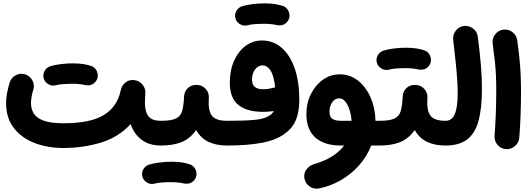

<svg xmlns="http://www.w3.org/2000/svg" viewBox="-20 -821 3177 1152"><path d="M16.6 -202.1Q16.6 -232.4 22.5 -263.2Q28.3 -293.9 38.1 -326.2Q47.4 -355 74.7 -369.6Q102.1 -384.3 130.9 -375Q159.7 -365.7 174.3 -338.4Q189 -311 179.7 -282.2Q171.9 -258.3 168.9 -238Q166 -217.8 166 -202.1Q166 -168 182.4 -140.6Q198.7 -113.3 241 -97.4Q283.2 -81.5 360.4 -81.5Q523.9 -81.5 604.5 -131.8Q685.1 -182.1 705.1 -281.7Q710.4 -308.1 732.9 -326.2Q755.4 -344.2 785.2 -340.3Q814 -337.4 834 -314.5Q854 -291.5 852.1 -262.2Q851.1 -245.6 850.3 -231.2Q849.6 -216.8 849.6 -203.1Q849.6 -151.9 870.4 -124Q891.1 -96.2 945.3 -96.2H945.8Q976.6 -96.2 998 -74.5Q1019.5 -52.7 1019.5 -22Q1019.5 8.3 998 30.3Q976.6 52.2 945.8 52.2H945.3Q876 52.2 830.6 18.3Q785.2 -15.6 763.7 -76.2Q690.4 2.9 584.5 34.9Q478.5 66.9 360.4 66.9Q265.1 66.9 187.3 36.9Q109.4 6.8 63 -53Q16.6 -112.8 16.6 -202.1ZM242.2 -350.6Q235.8 -373.5 247.3 -394.8Q258.8 -416 282.7 -423.8Q310.1 -432.1 346.2 -436.5Q382.3 -440.9 418 -440.9Q455.1 -440.9 484.6 -435.8Q514.2 -430.7 534.7 -422.4Q558.6 -408.7 564.9 -382.6Q571.3 -356.4 556.6 -335Q544.4 -317.9 527.1 -312.3Q509.8 -306.6 491.2 -310.5Q477.1 -314 456.8 -316.2Q436.5 -318.4 418 -318.4Q385.3 -318.4 358.6 -316.4Q332 -314.5 315.4 -309.6Q292.5 -303.2 270.8 -315.4Q249 -327.6 242.2 -350.6Z M871.1 -22Q871.1 -52.7 893.3 -74.5Q915.5 -96.2 945.8 -96.2Q1007.3 -96.2 1035.6 -109.9Q1064 -123.5 1073 -155.3Q1082 -187 1084.5 -241.2Q1086.4 -275.9 1109.6 -294.9Q1132.8 -314 1164.1 -311.5Q1194.8 -309.6 1215.1 -286.4Q1235.4 -263.2 1232.9 -232.9Q1227.5 -158.7 1251 -127.4Q1274.4 -96.2 1341.3 -96.2H1341.8Q1372.6 -96.2 1394 -74.5Q1415.5 -52.7 1415.5 -22Q1415.5 8.3 1394 30.3Q1372.6 52.2 1341.8 52.2H1341.3Q1279.3 52.2 1232.7 31Q1186 9.8 1156.7 -40.5Q1118.2 13.2 1066.9 32.7Q1015.6 52.2 945.8 52.2Q915.5 52.2 893.3 30.3Q871.1 8.3 871.1 -22ZM834.5 239.7Q828.1 216.8 839.6 195.6Q851.1 174.3 875 166.5Q902.3 158.2 938.5 153.8Q974.6 149.4 1010.3 149.4Q1047.4 149.4 1076.9 154.5Q1106.4 159.7 1127 168Q1150.9 181.6 1157.2 207.8Q1163.6 233.9 1148.9 255.4Q1136.7 272.5 1119.4 278.1Q1102.1 283.7 1083.5 279.8Q1069.3 276.4 1049.1 274.2Q1028.8 272 1010.3 272Q977.5 272 950.9 273.9Q924.3 275.9 907.7 280.8Q884.8 287.1 863 274.9Q841.3 262.7 834.5 239.7Z M1267.6 -22Q1267.6 -52.7 1289.6 -74.5Q1311.5 -96.2 1341.8 -96.2Q1443.8 -96.2 1502.7 -101.3Q1561.5 -106.4 1589.8 -123.5Q1612.8 -135.7 1623 -154.8Q1590.8 -149.9 1559.6 -149.9Q1460.4 -149.9 1409.7 -191.7Q1358.9 -233.4 1358.9 -324.7Q1358.9 -398.9 1384.3 -456.1Q1409.7 -513.2 1453.4 -545.7Q1497.1 -578.1 1551.3 -578.1Q1619.6 -578.1 1670.2 -534.2Q1720.7 -490.2 1748.3 -410.2Q1775.9 -330.1 1775.9 -221.2Q1775.9 -153.3 1756.6 -104.2Q1737.3 -55.2 1693.4 -22.9Q1642.6 18.1 1554.4 35.2Q1466.3 52.2 1341.8 52.2Q1311.5 52.2 1289.6 30.3Q1267.6 8.3 1267.6 -22ZM1492.2 -343.3Q1492.2 -312.5 1509.3 -299.1Q1526.4 -285.6 1560.1 -285.6Q1577.6 -285.6 1595 -288.8Q1612.3 -292 1627 -295.9Q1628.9 -296.4 1630.9 -296.9Q1623.5 -366.7 1603.3 -397.7Q1583 -428.7 1554.7 -428.7Q1529.3 -428.7 1510.7 -404.8Q1492.2 -380.9 1492.2 -343.3ZM1392.6 -710.4Q1386.2 -733.4 1397.7 -754.6Q1409.2 -775.9 1433.1 -783.7Q1460.4 -792 1496.6 -796.4Q1532.7 -800.8 1568.4 -800.8Q1605.5 -800.8 1635 -795.7Q1664.6 -790.5 1685.1 -782.2Q1709 -768.6 1715.3 -742.4Q1721.7 -716.3 1707 -694.8Q1694.8 -677.7 1677.5 -672.1Q1660.2 -666.5 1641.6 -670.4Q1627.4 -673.8 1607.2 -676Q1586.9 -678.2 1568.4 -678.2Q1535.6 -678.2 1509 -676.3Q1482.4 -674.3 1465.8 -669.4Q1442.9 -663.1 1421.1 -675.3Q1399.4 -687.5 1392.6 -710.4Z M2025.4 52.2Q1926.3 52.2 1872.3 4.4Q1818.4 -43.5 1818.4 -136.2Q1818.4 -202.6 1845.5 -256.8Q1872.6 -311 1918 -343Q1963.4 -375 2018.1 -375Q2080.1 -375 2127.7 -337.6Q2175.3 -300.3 2203.1 -237.1Q2231 -173.8 2232.9 -96.2H2257.3Q2288.1 -96.2 2309.6 -74.5Q2331.1 -52.7 2331.1 -22Q2331.1 8.3 2309.6 30.3Q2288.1 52.2 2257.3 52.2H2207Q2181.2 119.1 2133.3 172.4Q2085.4 225.6 2023.4 261Q1961.4 296.4 1893.1 309.6Q1863.3 315.4 1837.6 297.6Q1812 279.8 1806.6 250Q1800.8 219.7 1818.8 195.6Q1836.9 171.4 1865.7 163.1Q1927.2 146 1972.2 117.4Q2017.1 88.9 2044.9 52.2ZM2024.4 -96.2H2089.4Q2087.4 -128.4 2077.9 -159.4Q2068.4 -190.4 2052.5 -210.7Q2036.6 -231 2014.6 -231Q1990.7 -231 1973.9 -208.5Q1957 -186 1957 -149.9Q1957 -119.6 1974.4 -107.9Q1991.7 -96.2 2024.4 -96.2Z M2182.6 -22Q2182.6 -52.7 2204.8 -74.5Q2227.1 -96.2 2257.3 -96.2Q2318.8 -96.2 2347.2 -109.9Q2375.5 -123.5 2384.5 -155.3Q2393.6 -187 2396 -241.2Q2397.9 -275.9 2421.1 -294.9Q2444.3 -314 2475.6 -311.5Q2506.3 -309.6 2526.6 -286.4Q2546.9 -263.2 2544.4 -232.9Q2539.1 -158.7 2562.5 -127.4Q2585.9 -96.2 2652.8 -96.2H2653.3Q2684.1 -96.2 2705.6 -74.5Q2727.1 -52.7 2727.1 -22Q2727.1 8.3 2705.6 30.3Q2684.1 52.2 2653.3 52.2H2652.8Q2590.8 52.2 2544.2 31Q2497.6 9.8 2468.3 -40.5Q2429.7 13.2 2378.4 32.7Q2327.1 52.2 2257.3 52.2Q2227.1 52.2 2204.8 30.3Q2182.6 8.3 2182.6 -22ZM2241.2 -444.3Q2234.9 -467.3 2246.3 -488.5Q2257.8 -509.8 2281.7 -517.6Q2309.1 -525.9 2345.2 -530.3Q2381.3 -534.7 2417 -534.7Q2454.1 -534.7 2483.6 -529.5Q2513.2 -524.4 2533.7 -516.1Q2557.6 -502.4 2564 -476.3Q2570.3 -450.2 2555.7 -428.7Q2543.5 -411.6 2526.1 -406Q2508.8 -400.4 2490.2 -404.3Q2476.1 -407.7 2455.8 -409.9Q2435.5 -412.1 2417 -412.1Q2384.3 -412.1 2357.7 -410.2Q2331.1 -408.2 2314.5 -403.3Q2291.5 -397 2269.8 -409.2Q2248 -421.4 2241.2 -444.3Z M2579.1 -22Q2579.1 -52.7 2601.1 -74.5Q2623 -96.2 2653.3 -96.2Q2691.4 -96.2 2708.7 -136.5Q2726.1 -176.8 2726.1 -262.2Q2726.1 -295.4 2723.6 -336.4Q2721.2 -377.4 2715.3 -436.3Q2709.5 -495.1 2699.2 -581.5Q2695.8 -611.8 2714.4 -636.5Q2732.9 -661.1 2763.2 -665Q2793.5 -668.9 2818.1 -650.1Q2842.8 -631.3 2846.7 -601.1Q2859.9 -498.5 2865.7 -426.5Q2871.6 -354.5 2871.6 -289.1Q2871.6 -167 2849.9 -91.8Q2828.1 -16.6 2780 17.8Q2731.9 52.2 2653.3 52.2Q2623 52.2 2601.1 30.3Q2579.1 8.3 2579.1 -22Z M2936 -559.6Q2932.1 -589.8 2950.9 -614.5Q2969.7 -639.2 3000 -643.1Q3030.3 -647 3054.9 -628.2Q3079.6 -609.4 3083.5 -579.1Q3092.3 -514.2 3097.2 -464.8Q3102.1 -415.5 3104 -369.4Q3106 -323.2 3106 -267.6Q3106 -196.8 3103.3 -125.7Q3100.6 -54.7 3095.7 5.4Q3093.3 35.6 3069.3 55.9Q3045.4 76.2 3015.1 73.7Q2984.4 71.3 2964.6 47.4Q2944.8 23.4 2947.3 -6.3Q2952.1 -66.9 2954.8 -137Q2957.5 -207 2957.5 -274.9Q2957.5 -325.2 2955.8 -365.2Q2954.1 -405.3 2949.5 -450.2Q2944.8 -495.1 2936 -559.6Z"/></svg>

Font: Mikhak-FD ExtraBold
Style: Regular
Weight: 800
Designer: Amin Abedi
Version: Version 3.2